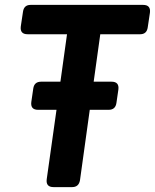

<svg xmlns="http://www.w3.org/2000/svg" viewBox="-20 -765 633 785"><path d="M199 0Q167 0 171 -32L211 -316H136Q104 -316 108 -348L116 -403Q120 -431 148 -431H227L254 -625H93Q61 -625 65 -657L74 -717Q78 -745 105 -745H565Q597 -745 593 -713L584 -653Q580 -625 553 -625H390L363 -431H436Q468 -431 464 -399L456 -344Q452 -316 424 -316H347L307 -28Q302 0 275 0Z"/></svg>

Font: Pitagon Sans Text Bold
Style: Italic
Weight: 700
Italic angle: -8°
Designer: Travis Tran
Foundry: Pitagon
Version: Version 1.001; ttfautohint (v1.8.4.7-5d5b);gftools[0.9.26]